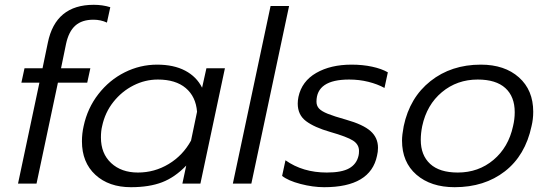

<svg xmlns="http://www.w3.org/2000/svg" viewBox="-20 -764 2282 799"><path d="M144 -420H69L82 -480H157L179 -586Q211 -744 370 -744Q407 -744 439 -734L425 -670Q399 -682 369 -682Q321 -682 293.5 -657.5Q266 -633 255 -582L234 -480H356L343 -420H221L132 0H55Z M321 -176Q321 -208 328 -239Q344 -314 389.5 -372.5Q435 -431 499 -463Q563 -495 634 -495Q703 -495 750.5 -470Q798 -445 821 -399L839 -480H916L814 0H739L755 -75Q708 -26 654.5 -5.5Q601 15 525 15Q433 15 377 -36.5Q321 -88 321 -176ZM775 -179 800 -299Q795 -362 753 -397.5Q711 -433 637 -433Q584 -433 535.5 -408.5Q487 -384 452 -340Q417 -296 405 -239Q400 -219 400 -192Q400 -125 442.5 -85.5Q485 -46 554 -46Q623 -46 682 -81.5Q741 -117 775 -179Z M1106 -739H1183L1026 0H949Z M1154 -32 1168 -97Q1240 -46 1340 -46Q1402 -46 1433 -63.5Q1464 -81 1472 -116Q1474 -123 1474 -136Q1474 -163 1449 -179Q1424 -195 1354 -215Q1288 -234 1253.5 -260Q1219 -286 1219 -333Q1219 -346 1222 -361Q1236 -426 1296 -460.5Q1356 -495 1443 -495Q1489 -495 1528.5 -486.5Q1568 -478 1594 -463L1580 -398Q1551 -414 1513 -423.5Q1475 -433 1433 -433Q1297 -433 1297 -341Q1297 -324 1307.5 -312.5Q1318 -301 1344 -290.5Q1370 -280 1420 -266Q1491 -246 1522 -218.5Q1553 -191 1553 -149Q1553 -132 1549 -116Q1522 15 1329 15Q1282 15 1230.5 1.5Q1179 -12 1154 -32Z M1653 -179Q1653 -202 1660 -239Q1685 -358 1771.5 -426.5Q1858 -495 1981 -495Q2080 -495 2139.5 -442Q2199 -389 2199 -299Q2199 -268 2192 -239Q2166 -117 2081 -51Q1996 15 1872 15Q1773 15 1713 -37Q1653 -89 1653 -179ZM2115 -239Q2122 -268 2122 -297Q2122 -362 2083 -397.5Q2044 -433 1968 -433Q1882 -433 1819 -380.5Q1756 -328 1737 -239Q1731 -209 1731 -182Q1731 -118 1770 -82Q1809 -46 1885 -46Q1971 -46 2033.5 -98.5Q2096 -151 2115 -239Z"/></svg>

Font: Prompt Light
Style: Italic
Weight: 300
Italic angle: -12°
Designer: Katatrad Team
Foundry: CadsonDemak
Version: Version 1.000